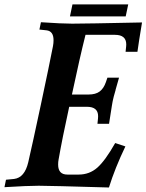

<svg xmlns="http://www.w3.org/2000/svg" viewBox="-37 -833 653 856"><path d="M350.6 -356.9H271.5Q240.2 -213.9 224.1 -121.1Q222.2 -111.8 222.2 -99.1Q222.2 -54.7 263.2 -54.7H314Q361.8 -54.7 397 -85.7Q432.1 -116.7 476.6 -195.3L522 -180.2Q475.6 -83.5 448.7 2.9Q182.1 -4.9 135.7 -4.9Q87.4 -4.9 -17.1 1.5L-10.3 -31.7L25.9 -35.2Q72.8 -41 88.9 -109.4Q107.4 -189 145.5 -367.9Q183.6 -546.9 199.2 -627.4Q201.7 -640.6 201.7 -653.8Q201.7 -694.3 170.4 -697.8L138.7 -701.2L145.5 -733.9Q238.8 -727.5 284.7 -727.5Q341.3 -727.5 596.2 -732.9Q581.1 -642.6 575.7 -602.1H522.9L525.4 -626Q525.9 -629.4 525.9 -634.8Q525.9 -677.7 475.6 -677.7H344.2Q318.4 -575.2 283.7 -411.6H357.9Q389.2 -411.6 407.2 -425Q425.3 -438.5 435.1 -466.8L441.9 -486.8H493.7Q484.4 -453.1 478 -431.6L478.5 -432.1Q472.7 -411.6 470.2 -402.8Q467.8 -394 465.3 -381.6Q462.9 -369.1 461.9 -362.3Q460.9 -355.5 457 -331.1Q453.1 -306.6 449.2 -281.2H397.5L399.9 -304.7Q400.4 -308.6 400.4 -314.9Q400.4 -356.9 350.6 -356.9ZM534.7 -813.5 523.4 -759.8H274.9L286.1 -813.5Z"/></svg>

Font: Flanker
Style: Bold Italic
Weight: 700
Italic angle: -12°
Designer: Flanker
Version: Version 2.000